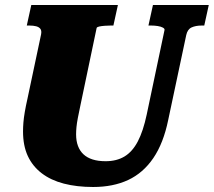

<svg xmlns="http://www.w3.org/2000/svg" viewBox="-20 -730 854 767"><path d="M301 -308Q295 -280 291 -259Q287 -238 285.5 -222.5Q284 -207 284 -193Q284 -167 291.5 -147Q299 -127 313.5 -113.5Q328 -100 350 -93Q372 -86 402 -86Q446 -86 477.5 -105Q509 -124 530.5 -165Q552 -206 566 -272L637 -609Q639 -615 631 -619.5Q623 -624 610 -626Q597 -628 584 -628H573L591 -710H814L796 -628H786Q762 -628 745.5 -620.5Q729 -613 724 -590L652 -251Q633 -158 592.5 -98.5Q552 -39 492 -11Q432 17 352 17Q287 17 235 3.5Q183 -10 146.5 -38Q110 -66 91 -107Q72 -148 72 -205Q72 -222 73.5 -240.5Q75 -259 79 -282.5Q83 -306 90 -337L144 -592Q147 -607 141.5 -614.5Q136 -622 124.5 -625Q113 -628 97 -628H87L105 -710H451L433 -628H422Q411 -628 398 -627Q385 -626 376 -624Q367 -622 366 -618Z"/></svg>

Font: Roboto Serif 20pt ExtraBold
Style: Italic
Weight: 800
Italic angle: -10°
Version: Version 1.007